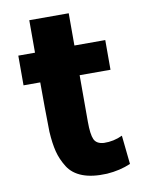

<svg xmlns="http://www.w3.org/2000/svg" viewBox="-80 -738 626 815"><g transform="rotate(-10 232.5 -330.5)"><path d="M418 -5Q372 15 315 19Q252 22 210 6Q168 -10 147 -43.5Q126 -77 117 -112.5Q108 -148 105 -199Q103 -303 103 -412H31V-540H103V-680H273V-541H406V-413H273V-213Q273 -158 283 -136Q293 -114 325 -112Q367 -111 405 -129Q407 -108 411.5 -67Q416 -26 418 -5Z"/></g></svg>

Font: Repo
Style: ExtraBold
Weight: 800
Designer: Stefan Peev
Foundry: Context Ltd
Version: Version 001.000